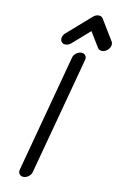

<svg xmlns="http://www.w3.org/2000/svg" viewBox="-106 -1058 700 1116"><g transform="rotate(10 243.5 -500.0)"><path d="M272.9 -731.9Q276.9 -747.3 291.3 -758.3Q305.7 -769.3 321.5 -769.3Q337.4 -769.3 345.7 -758.3Q354 -747.3 350.1 -731.9L163.8 -37.4Q159.9 -22 145.6 -11Q131.3 0 115.5 0Q99.6 0 91.3 -11Q83 -22 86.9 -37.4ZM254.6 -813.2Q241 -801.3 224.7 -800.2Q208.5 -799.1 199.2 -809.6Q190.2 -820.1 193.4 -835.9Q196.5 -851.8 210.2 -863.8L350.8 -986.8Q366 -1000 383.3 -1000Q400.6 -1000 408.7 -986.8L483.4 -863.8Q490.5 -851.8 485.2 -835.9Q480 -820.1 465.3 -809.6Q450.7 -799.1 435.1 -800.2Q419.4 -801.3 412.1 -813.2L357.4 -903.1Z"/></g></svg>

Font: Tecnico
Style: GruesoInclinado
Weight: 700
Italic angle: -15°
Version: Version 1.3